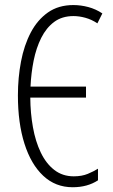

<svg xmlns="http://www.w3.org/2000/svg" viewBox="-20 -745 457 774"><path d="M276.4 -680.2Q230 -680.2 198.2 -656.5Q166.5 -632.8 146.2 -592.3Q126 -551.8 115.7 -501Q105.5 -450.2 103 -396H326.7V-351.6H102.1Q102.5 -289.1 112.8 -231.9Q123 -174.8 144.3 -130.4Q165.5 -85.9 198.7 -60.1Q231.9 -34.2 277.3 -34.2Q310.1 -34.2 334 -44.2Q357.9 -54.2 375 -64.9V-18.1Q332.5 9.8 272.9 9.8Q203.6 9.8 154.3 -36.4Q105 -82.5 78.6 -165.8Q52.2 -249 52.2 -360.4Q52.2 -431.6 64.7 -497.1Q77.1 -562.5 104 -613.8Q130.9 -665 173.3 -694.8Q215.8 -724.6 275.9 -724.6Q305.7 -724.6 335.9 -716.6Q366.2 -708.5 392.6 -690.9L372.6 -650.9Q349.1 -666.5 324.2 -673.3Q299.3 -680.2 276.4 -680.2Z"/></svg>

Font: Open Sans Condensed Light
Style: Regular
Weight: 300
Width: 3
Designer: Monotype Design Team
Foundry: Monotype Imaging Inc.
Version: Version 3.003; ttfautohint (v1.8.4)